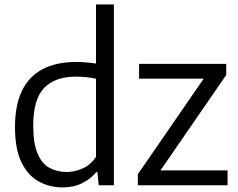

<svg xmlns="http://www.w3.org/2000/svg" viewBox="-20 -828 1064 858"><path d="M260.5 9.5Q201.5 9.5 153 -17.2Q104.5 -44 75.8 -103Q47 -162 47 -260Q47 -358 78.2 -422.5Q109.5 -487 170.5 -519Q231.5 -551 320.5 -551Q343.5 -551 366.5 -549Q389.5 -547 409 -544V-808H489V0H421L415.5 -58.5H410Q386 -29 347.8 -9.8Q309.5 9.5 260.5 9.5ZM278.5 -59.5Q315 -59.5 350 -75.5Q385 -91.5 409 -126.5V-476Q391 -480.5 367 -483Q343 -485.5 319.5 -485.5Q225 -485.5 176.8 -434.5Q128.5 -383.5 128.5 -267Q128.5 -187 147.8 -141.8Q167 -96.5 200.8 -78Q234.5 -59.5 278.5 -59.5ZM596 0V-49.5L903 -495V-476.5H601.5V-542.5H991V-493L684 -47.5V-66.5H997V0Z"/></svg>

Font: Encode Sans Condensed Thin
Style: Regular
Weight: 400
Version: Version 3.002